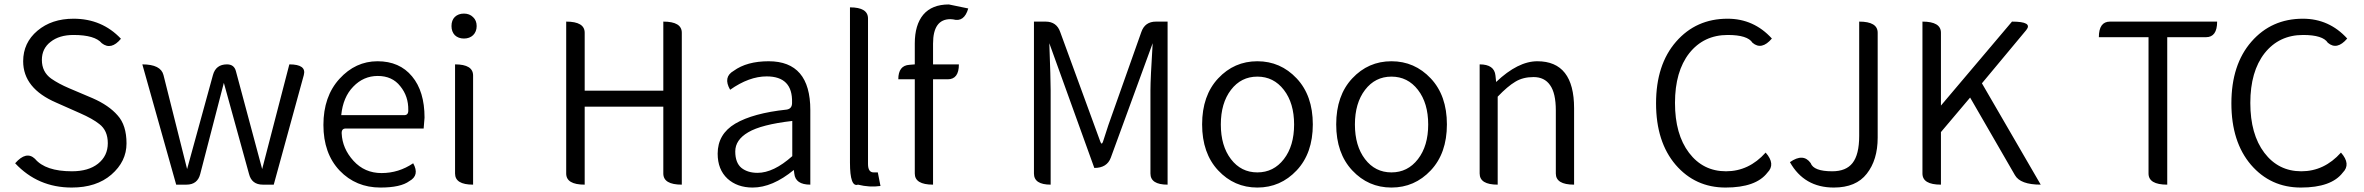

<svg xmlns="http://www.w3.org/2000/svg" viewBox="-20 -829 10613 862"><path d="M302 13Q150 13 48 -96Q98 -153 137 -116Q184 -60 303 -60Q377 -60 420 -94Q464 -129 464 -186Q464 -243 426 -272Q396 -296 339 -321L233 -368Q84 -432 84 -554Q84 -637 148 -691Q212 -745 310 -745Q438 -745 523 -655Q479 -602 437 -635Q406 -672 310 -672Q246 -672 207 -641Q168 -611 168 -560Q168 -506 210 -476Q243 -453 290 -433L396 -388Q469 -356 508 -311Q548 -267 548 -185Q548 -104 480 -45Q413 13 302 13Z M771 0 619 -540Q702 -540 714 -492L820 -70L936 -492Q949 -540 999 -540Q1031 -540 1039 -510L1157 -70L1279 -540Q1357 -540 1344 -492L1209 0H1160Q1110 0 1098 -48L985 -457L879 -48Q867 0 817 0Z M1688 13Q1578 13 1505 -63Q1432 -140 1432 -268Q1432 -396 1504 -475Q1576 -554 1675 -554Q1774 -554 1830 -486Q1886 -419 1886 -301L1882 -252H1532Q1513 -252 1514 -230Q1517 -162 1567 -107Q1617 -52 1693 -52Q1770 -52 1835 -96Q1865 -42 1818 -16Q1779 13 1688 13ZM1512 -312H1795Q1814 -312 1813 -335Q1814 -397 1777 -442Q1741 -488 1676 -488Q1612 -488 1566 -440Q1520 -393 1512 -312Z M2104 0Q2023 0 2023 -50V-540Q2104 -540 2104 -490V0ZM2104 -671Q2088 -656 2063 -656Q2038 -656 2022 -671Q2007 -687 2007 -712Q2007 -738 2022 -753Q2038 -768 2063 -768Q2088 -768 2104 -752Q2120 -737 2120 -712Q2120 -687 2104 -671Z M2605 0Q2522 0 2522 -50V-732Q2605 -732 2605 -682V-422H2958V-732Q3041 -732 3041 -682V0Q2958 0 2958 -50V-350H2605V0Z M3359 13Q3290 13 3246 -27Q3202 -68 3202 -139Q3202 -227 3281 -274Q3361 -321 3512 -337Q3537 -341 3536 -369Q3539 -486 3422 -486Q3343 -486 3258 -426Q3225 -483 3274 -511Q3333 -554 3431 -554Q3618 -554 3618 -335V0Q3551 0 3546 -50L3544 -66Q3448 13 3359 13ZM3381 -53Q3453 -53 3537 -128V-286Q3398 -270 3339 -235Q3281 -201 3281 -149Q3281 -98 3309 -75Q3337 -53 3381 -53Z M3933 6Q3884 13 3832 0Q3796 13 3796 -99V-796Q3877 -796 3877 -746V-93Q3877 -55 3902 -55H3921L3933 6Z M4169 0Q4087 0 4087 -50V-473H4013Q4013 -535 4063 -538L4087 -540V-634Q4087 -717 4125 -763Q4164 -809 4240 -809L4327 -791Q4309 -728 4259 -742L4247 -743Q4169 -743 4169 -633V-540H4285Q4285 -473 4235 -473H4169V0Z M4697 0Q4622 0 4622 -50V-732H4674Q4724 -732 4740 -685L4920 -193Q4926 -176 4932 -193L4956 -267L5104 -685Q5120 -732 5170 -732H5222V0Q5145 0 5145 -50V-423Q5145 -475 5155 -635L4967 -121Q4950 -75 4893 -75L4691 -635Q4697 -475 4697 -423V0Z M5801.5 -64Q5729 13 5625 13Q5521 13 5449 -64Q5377 -141 5377 -270.5Q5377 -400 5449 -477Q5521 -554 5625 -554Q5729 -554 5801.5 -477Q5874 -400 5874 -270.5Q5874 -141 5801.5 -64ZM5506.5 -114.5Q5552 -55 5625 -55Q5698 -55 5744 -114.5Q5790 -174 5790 -270Q5790 -366 5744 -425.5Q5698 -485 5625 -485Q5552 -485 5506.5 -425.5Q5461 -366 5461 -270Q5461 -174 5506.5 -114.5Z M6403.5 -64Q6331 13 6227 13Q6123 13 6051 -64Q5979 -141 5979 -270.5Q5979 -400 6051 -477Q6123 -554 6227 -554Q6331 -554 6403.5 -477Q6476 -400 6476 -270.5Q6476 -141 6403.5 -64ZM6108.5 -114.5Q6154 -55 6227 -55Q6300 -55 6346 -114.5Q6392 -174 6392 -270Q6392 -366 6346 -425.5Q6300 -485 6227 -485Q6154 -485 6108.5 -425.5Q6063 -366 6063 -270Q6063 -174 6108.5 -114.5Z M6704 0Q6623 0 6623 -50V-540Q6689 -540 6694 -490L6697 -461Q6795 -554 6882 -554Q7047 -554 7047 -343V0Q6965 0 6965 -50V-333Q6965 -411 6939 -447Q6914 -483 6865 -483Q6817 -483 6783 -462Q6749 -442 6704 -395V0Z M7907 -144Q7953 -92 7915 -54Q7864 13 7727 13Q7591 13 7503 -89Q7415 -192 7415 -365Q7415 -539 7505 -642Q7595 -745 7736 -745Q7854 -745 7935 -656Q7889 -602 7848 -637Q7826 -672 7737 -672Q7629 -672 7564 -590Q7500 -508 7500 -367Q7500 -226 7563 -143Q7626 -60 7729 -60Q7832 -60 7907 -144Z M8213 13Q8080 13 8016 -101Q8076 -143 8109 -97Q8122 -60 8206 -60Q8268 -60 8297 -97Q8327 -135 8327 -219V-732Q8410 -732 8410 -682V-211Q8410 -111 8361 -49Q8313 13 8213 13Z M8694 0Q8611 0 8611 -50V-732Q8694 -732 8694 -682V-355L9013 -732Q9108 -732 9077 -694L8878 -455L9142 0Q9050 0 9026 -43L8825 -391L8694 -236V0Z M9710 0Q9626 0 9626 -50V-662H9403Q9403 -732 9453 -732H9934Q9934 -662 9884 -662H9710V0Z M10490 -144Q10536 -92 10498 -54Q10447 13 10310 13Q10174 13 10086 -89Q9998 -192 9998 -365Q9998 -539 10088 -642Q10178 -745 10319 -745Q10437 -745 10518 -656Q10472 -602 10431 -637Q10409 -672 10320 -672Q10212 -672 10147 -590Q10083 -508 10083 -367Q10083 -226 10146 -143Q10209 -60 10312 -60Q10415 -60 10490 -144Z"/></svg>

Font: Swei Half Moon CJK TC
Style: DemiLight
Weight: 350
Version: Version 2.125